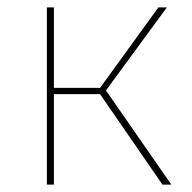

<svg xmlns="http://www.w3.org/2000/svg" viewBox="-20 -500 519 520"><path d="M107 0V-480H126V-262H251L409 -480H432L267 -255L444 0H420L251 -245H126V0Z"/></svg>

Font: Cantarell Thin
Style: Regular
Weight: 100
Designer: Dave Crossland, Nikolaus Waxweiler, Florian Fecher, Jacques Le Bailly, Eben Sorkin, Alexei Vanyashin, Alexios Zavras, Em
Version: Version 0.303